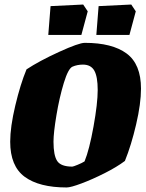

<svg xmlns="http://www.w3.org/2000/svg" viewBox="-20 -814 642 847"><path d="M25 -189Q25 -254 47.5 -348.5Q70 -443 97 -508Q153 -545 240.5 -585Q328 -625 354 -625Q475 -625 538.5 -578Q602 -531 602 -423Q602 -357 580.5 -265Q559 -173 531 -104Q495 -77 441.5 -50Q388 -23 340 -5Q292 13 274 13Q153 13 89 -34Q25 -81 25 -189ZM353 -102Q374 -153 392.5 -255.5Q411 -358 411 -417Q411 -476 396 -502.5Q381 -529 346 -529Q321 -529 300 -520Q281 -512 261.5 -448Q242 -384 229 -306Q216 -228 216 -189Q216 -128 232.5 -103.5Q249 -79 299 -79Q303 -79 322.5 -87Q342 -95 353 -102ZM203 -787 347 -794 367 -764 339 -660H193ZM415 -787 559 -794 579 -764 551 -660H405Z"/></svg>

Font: Grenze Black
Style: Italic
Weight: 900
Italic angle: -10°
Designer: Renata Polastri
Foundry: Omnibus-Type
Version: Version 1.002; ttfautohint (v1.8)